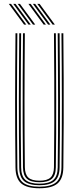

<svg xmlns="http://www.w3.org/2000/svg" viewBox="-20 -973 410 998"><path d="M185 5.5Q119 5.5 90.1 -19.8Q61.2 -45 60.5 -102.8Q59.5 -188.8 59 -275.2Q58.5 -361.8 58.6 -449Q58.8 -536.2 59.2 -624Q59.8 -711.8 60.5 -800H70.2Q69.5 -713.8 68.9 -627.1Q68.2 -540.5 68.2 -453.6Q68.2 -366.8 68.8 -279.2Q69.2 -191.8 70.2 -103Q71 -48 98.2 -25.2Q125.5 -2.5 185 -2.5Q244.5 -2.5 271.6 -25.2Q298.8 -48 299.5 -103Q300.8 -189 301.1 -275.5Q301.5 -362 301.5 -449.1Q301.5 -536.2 300.9 -624.1Q300.2 -712 299.5 -800H309.2Q310.5 -682.2 311 -566.9Q311.5 -451.5 311.1 -336.1Q310.8 -220.8 309.2 -102.8Q308.5 -45 279.6 -19.8Q250.8 5.5 185 5.5ZM185 -10.2Q130.8 -10.2 105.6 -31.4Q80.5 -52.5 80 -103.2Q79 -189.2 78.5 -275.9Q78 -362.5 78.1 -449.4Q78.2 -536.2 78.8 -624Q79.2 -711.8 80 -800H89.8Q89 -713.2 88.5 -626.6Q88 -540 87.9 -453.1Q87.8 -366.2 88.2 -278.9Q88.8 -191.5 89.8 -103.2Q90.2 -57 112.8 -37.6Q135.2 -18.2 185 -18.2Q234.5 -18.2 257 -37.6Q279.5 -57 280 -103.2Q281.2 -189.2 281.6 -275.9Q282 -362.5 281.9 -449.5Q281.8 -536.5 281.2 -624.1Q280.8 -711.8 280 -800H289.8Q290.5 -712 291.1 -625.2Q291.8 -538.5 291.8 -452Q291.8 -365.5 291.4 -278.5Q291 -191.5 289.8 -103.2Q289.2 -52.5 264.1 -31.4Q239 -10.2 185 -10.2ZM185 -25.8Q139.8 -25.8 119.9 -43.9Q100 -62 99.5 -103.5Q98 -219 97.8 -334.2Q97.5 -449.5 98 -565.8Q98.5 -682 99.5 -800H109.2Q108.5 -713.5 108 -626.5Q107.5 -539.5 107.4 -452.2Q107.2 -365 107.8 -277.8Q108.2 -190.5 109.2 -103.5Q109.8 -66.5 127.2 -50.1Q144.8 -33.8 185 -33.8Q225.2 -33.8 242.6 -50.1Q260 -66.5 260.5 -103.5Q262 -219.2 262.2 -334.5Q262.5 -449.8 262 -565.9Q261.5 -682 260.5 -800H270.2Q271 -712.2 271.5 -624.9Q272 -537.5 272.1 -450.6Q272.2 -363.8 271.9 -277Q271.5 -190.2 270.2 -103.5Q269.8 -61.8 249.8 -43.8Q229.8 -25.8 185 -25.8ZM151.5 -845 72.2 -952.8H83.8L163.2 -845ZM105.2 -845 25.8 -952.8H37.5L116.8 -845ZM128.2 -845 49 -952.8H60.8L140 -845ZM253.5 -845 174 -952.8H185.8L265.2 -845ZM207 -845 127.8 -952.8H139.5L218.8 -845ZM230.2 -845 151 -952.8H162.8L242 -845Z"/></svg>

Font: Big Shoulders Inline Text Thin ExtraLight
Style: Regular
Weight: 250
Version: Version 2.002